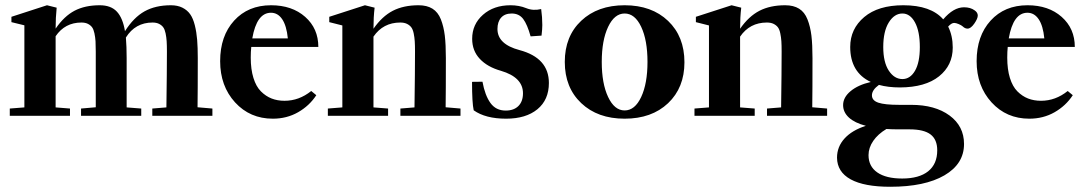

<svg xmlns="http://www.w3.org/2000/svg" viewBox="-20 -445 4170 738"><path d="M17.6 0V-27.8L73.7 -32.2V-347.7L23.9 -359.9V-380.4L160.6 -424.8L197.8 -415.5Q193.8 -377.4 193.8 -335Q226.6 -382.8 266.6 -403.8Q306.6 -424.8 363.3 -424.8Q406.7 -424.8 429.4 -400.1Q452.1 -375.5 460.4 -325.2Q493.7 -377.9 535.6 -401.4Q577.6 -424.8 636.7 -424.8Q662.6 -424.8 681.2 -415.5Q699.7 -406.2 710.9 -390.4Q722.2 -374.5 728.8 -348.1Q735.4 -321.8 737.8 -292.2Q740.2 -262.7 740.2 -221.7Q740.2 -94.2 739.3 -32.7L796.4 -27.8V0H565.4V-27.8L619.6 -32.2Q621.6 -171.9 621.6 -246.6Q621.6 -271 620.6 -286.4Q619.6 -301.8 616.5 -316.9Q613.3 -332 607.4 -340.1Q601.6 -348.1 591.3 -353.3Q581.1 -358.4 566.4 -358.4Q500 -358.4 463.9 -300.8Q466.8 -265.6 466.8 -221.7V-32.2L522.9 -27.8V0H291.5V-27.8L348.1 -32.7V-246.6Q348.1 -271 347.2 -286.4Q346.2 -301.8 343 -316.9Q339.8 -332 334 -340.1Q328.1 -348.1 317.9 -353.3Q307.6 -358.4 293 -358.4Q229.5 -358.4 193.8 -305.7V-32.2L249 -27.8V0Z M1028.8 11.2Q940.9 11.2 883.5 -51.5Q826.2 -114.3 826.2 -210Q826.2 -306.6 879.9 -365.7Q933.6 -424.8 1022 -424.8Q1102.5 -424.8 1153.1 -380.1Q1203.6 -335.4 1203.6 -264.6H945.8Q943.8 -246.6 943.8 -223.6Q943.8 -178.7 954.1 -145.5Q964.4 -112.3 982.9 -93.8Q1001.5 -75.2 1023.9 -66.4Q1046.4 -57.6 1073.7 -57.6Q1129.4 -57.6 1176.3 -95.2L1195.8 -79.1Q1169.4 -38.6 1126 -13.7Q1082.5 11.2 1028.8 11.2ZM1021.5 -396Q966.8 -396 949.7 -297.4H1086.4Q1081.5 -346.2 1064.7 -371.1Q1047.9 -396 1021.5 -396Z M1240.2 0V-27.8L1295.9 -32.2V-347.2L1245.6 -359.9V-380.4L1382.8 -424.8L1419.9 -415.5Q1415.5 -378.9 1415.5 -334.5Q1448.7 -382.3 1490 -403.6Q1531.2 -424.8 1588.9 -424.8Q1621.1 -424.8 1642.3 -411.6Q1663.6 -398.4 1674.6 -370.6Q1685.5 -342.8 1689.7 -308.1Q1693.8 -273.4 1693.8 -221.7Q1693.8 -94.2 1692.9 -32.7L1750 -27.8V0H1519V-27.8L1573.2 -32.2Q1575.2 -171.9 1575.2 -246.6Q1575.2 -271 1574.2 -286.4Q1573.2 -301.8 1570.1 -316.9Q1566.9 -332 1560.8 -340.1Q1554.7 -348.1 1544.2 -353.3Q1533.7 -358.4 1518.6 -358.4Q1452.6 -358.4 1415.5 -304.2V-32.2L1471.7 -27.8V0Z M1925.3 11.2Q1846.2 11.2 1800.8 -21Q1794.4 -49.3 1794.4 -130.4L1834.5 -130.9Q1844.2 -78.1 1865.2 -49.1Q1886.2 -20 1923.8 -20Q1955.1 -20 1972.7 -37.6Q1990.2 -55.2 1990.2 -86.4Q1990.2 -147.9 1905.3 -172.9Q1853.5 -187.5 1824.2 -218.8Q1794.9 -250 1794.9 -295.9Q1794.9 -351.6 1836.4 -388.2Q1877.9 -424.8 1942.4 -424.8Q1975.1 -424.8 2002.9 -413.6Q2029.3 -402.8 2060.1 -410.2Q2064.5 -378.9 2064.5 -348.6Q2064.5 -332.5 2061.5 -308.1L2019.5 -305.2Q2006.8 -351.1 1991 -372.1Q1975.1 -393.1 1946.8 -393.1Q1920.4 -393.1 1906.2 -377.2Q1892.1 -361.3 1892.1 -333.5Q1892.1 -274.9 1977.1 -252.4Q2089.8 -222.2 2089.8 -126Q2089.8 -61.5 2045.7 -25.1Q2001.5 11.2 1925.3 11.2Z M2380.9 11.2Q2277.3 11.2 2214.1 -48.6Q2150.9 -108.4 2150.9 -207Q2150.9 -305.7 2214.1 -365.2Q2277.3 -424.8 2380.9 -424.8Q2484.9 -424.8 2547.9 -364.7Q2610.8 -304.7 2610.8 -205.6Q2610.8 -107.9 2547.9 -48.3Q2484.9 11.2 2380.9 11.2ZM2380.9 -20.5Q2420.4 -20.5 2444.6 -72.3Q2468.8 -124 2468.8 -207Q2468.8 -290.5 2444.6 -341.8Q2420.4 -393.1 2380.9 -393.1Q2341.8 -393.1 2317.4 -341.6Q2293 -290 2293 -207Q2293 -124 2317.4 -72.3Q2341.8 -20.5 2380.9 -20.5Z M2649.4 0V-27.8L2705.1 -32.2V-347.2L2654.8 -359.9V-380.4L2792 -424.8L2829.1 -415.5Q2824.7 -378.9 2824.7 -334.5Q2857.9 -382.3 2899.2 -403.6Q2940.4 -424.8 2998 -424.8Q3030.3 -424.8 3051.5 -411.6Q3072.8 -398.4 3083.7 -370.6Q3094.7 -342.8 3098.9 -308.1Q3103 -273.4 3103 -221.7Q3103 -94.2 3102.1 -32.7L3159.2 -27.8V0H2928.2V-27.8L2982.4 -32.2Q2984.4 -171.9 2984.4 -246.6Q2984.4 -271 2983.4 -286.4Q2982.4 -301.8 2979.2 -316.9Q2976.1 -332 2970 -340.1Q2963.9 -348.1 2953.4 -353.3Q2942.9 -358.4 2927.7 -358.4Q2861.8 -358.4 2824.7 -304.2V-32.2L2880.9 -27.8V0Z M3439.5 -108.9Q3393.6 -108.9 3358.4 -118.7Q3331.5 -99.1 3331.5 -78.6Q3331.5 -58.6 3356.2 -50.3Q3380.9 -42 3436 -42H3481.9Q3574.2 -42 3629.9 -1Q3685.5 40 3685.5 108.4Q3685.5 185.1 3610.1 229Q3534.7 272.9 3401.9 272.9Q3301.8 272.9 3249.8 244.4Q3197.8 215.8 3197.3 161.1Q3197.3 119.1 3226.1 87.4Q3254.9 55.7 3308.1 38.6Q3265.1 27.3 3242.9 6.8Q3220.7 -13.7 3220.7 -41Q3220.7 -70.8 3249.5 -94.7Q3278.3 -118.7 3327.1 -129.9Q3248 -167 3248 -264.6Q3248 -334 3301.8 -379.4Q3355.5 -424.8 3452.1 -424.8Q3558.1 -424.8 3605.5 -370.6Q3645 -417 3685.5 -417Q3710 -417 3726.1 -405.3Q3738.3 -397 3738.3 -385.3Q3738.3 -373.5 3724.9 -354.2Q3711.4 -335 3699.2 -335Q3689 -335 3680.7 -343.3Q3675.3 -348.1 3664.8 -352.5Q3654.3 -356.9 3647.5 -356.9Q3637.2 -356.9 3624.5 -342.8Q3642.1 -307.6 3642.1 -262.2Q3642.1 -193.8 3589.4 -151.6Q3536.6 -109.4 3439.5 -108.9ZM3448.7 -141.1Q3478.5 -141.1 3497.1 -173.1Q3515.6 -205.1 3515.6 -264.2Q3515.6 -324.2 3497.1 -358.6Q3478.5 -393.1 3448.7 -393.1Q3417.5 -393.1 3396.2 -358.6Q3375 -324.2 3375 -264.2Q3375 -206.1 3396.2 -173.6Q3417.5 -141.1 3448.7 -141.1ZM3318.4 151.4Q3318.4 194.3 3352.1 217.8Q3385.7 241.2 3447.8 241.2Q3512.7 241.2 3547.6 213.4Q3582.5 185.5 3582.5 132.8Q3582.5 91.3 3556.9 71.8Q3531.2 52.2 3476.1 52.2H3432.1Q3408.2 52.2 3387.2 50.8Q3354.5 70.3 3336.4 96.7Q3318.4 123 3318.4 151.4Z M3936.5 11.2Q3848.6 11.2 3791.3 -51.5Q3733.9 -114.3 3733.9 -210Q3733.9 -306.6 3787.6 -365.7Q3841.3 -424.8 3929.7 -424.8Q4010.3 -424.8 4060.8 -380.1Q4111.3 -335.4 4111.3 -264.6H3853.5Q3851.6 -246.6 3851.6 -223.6Q3851.6 -178.7 3861.8 -145.5Q3872.1 -112.3 3890.6 -93.8Q3909.2 -75.2 3931.6 -66.4Q3954.1 -57.6 3981.4 -57.6Q4037.1 -57.6 4084 -95.2L4103.5 -79.1Q4077.1 -38.6 4033.7 -13.7Q3990.2 11.2 3936.5 11.2ZM3929.2 -396Q3874.5 -396 3857.4 -297.4H3994.1Q3989.3 -346.2 3972.4 -371.1Q3955.6 -396 3929.2 -396Z"/></svg>

Font: Elstob 18pt
Style: Bold
Weight: 700
Designer: Peter S. Baker
Version: Version 1.015